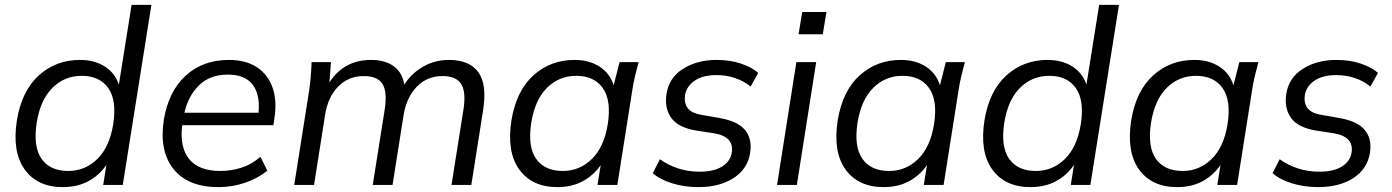

<svg xmlns="http://www.w3.org/2000/svg" viewBox="-20 -756 5692 785"><path d="M237 9Q133 9 81 -63Q29 -135 49 -264Q69 -385 139 -448Q209 -511 307 -511Q366 -511 408 -484.5Q450 -458 466 -410L518 -736H599L482 0H402L415 -82Q386 -39 341 -15Q296 9 237 9ZM259 -57Q328 -57 378 -106Q428 -155 443 -249Q458 -346 422.5 -396Q387 -446 314 -446Q244 -446 194.5 -397Q145 -348 130 -254Q115 -156 150 -106.5Q185 -57 259 -57Z M873 9Q748 9 689 -65.5Q630 -140 650 -267Q669 -382 739 -446.5Q809 -511 916 -511Q985 -511 1030.5 -481Q1076 -451 1094.5 -397.5Q1113 -344 1102 -273L1098 -244H725Q714 -154 753.5 -105.5Q793 -57 881 -57Q924 -57 966 -70Q1008 -83 1045 -115L1073 -58Q1033 -26 981 -8.5Q929 9 873 9ZM912 -451Q838 -451 793.5 -407Q749 -363 734 -295H1037Q1044 -370 1012.5 -410.5Q981 -451 912 -451Z M1183 0 1244 -386Q1248 -414 1250.5 -443.5Q1253 -473 1254 -502H1333L1327 -419Q1386 -511 1497 -511Q1554 -511 1589.5 -485.5Q1625 -460 1633 -410Q1662 -456 1710 -483.5Q1758 -511 1815 -511Q1899 -511 1935.5 -461Q1972 -411 1955 -304L1907 0H1826L1875 -309Q1886 -380 1865.5 -412.5Q1845 -445 1789 -445Q1726 -445 1684 -401.5Q1642 -358 1630 -285L1585 0H1504L1553 -309Q1564 -380 1544 -412.5Q1524 -445 1467 -445Q1404 -445 1362 -401.5Q1320 -358 1309 -285L1264 0Z M2259 9Q2155 9 2103 -63Q2051 -135 2071 -264Q2091 -385 2161 -448Q2231 -511 2329 -511Q2389 -511 2431.5 -483.5Q2474 -456 2489 -407L2513 -502H2591Q2583 -473 2576 -443.5Q2569 -414 2565 -386L2504 0H2423L2436 -81Q2407 -39 2362.5 -15Q2318 9 2259 9ZM2281 -57Q2350 -57 2400 -106Q2450 -155 2465 -249Q2480 -346 2444.5 -396Q2409 -446 2336 -446Q2266 -446 2216.5 -397Q2167 -348 2152 -254Q2137 -156 2172 -106.5Q2207 -57 2281 -57Z M2835 9Q2778 9 2728 -6.5Q2678 -22 2649 -48L2678 -105Q2711 -81 2752.5 -67.5Q2794 -54 2840 -54Q2898 -54 2932 -75Q2966 -96 2972 -132Q2982 -197 2900 -211L2828 -222Q2753 -234 2724.5 -274Q2696 -314 2705 -372Q2715 -438 2772.5 -474.5Q2830 -511 2910 -511Q2965 -511 3009.5 -496Q3054 -481 3080 -458L3049 -402Q3023 -424 2986.5 -436.5Q2950 -449 2910 -449Q2853 -449 2820 -426Q2787 -403 2781 -368Q2776 -336 2791 -315Q2806 -294 2845 -287L2919 -274Q2996 -261 3026 -224.5Q3056 -188 3047 -131Q3037 -66 2980 -28.5Q2923 9 2835 9Z M3245 -616 3260 -707H3359L3344 -616ZM3157 0 3236 -502H3317L3238 0Z M3593 9Q3489 9 3437 -63Q3385 -135 3405 -264Q3425 -385 3495 -448Q3565 -511 3663 -511Q3723 -511 3765.5 -483.5Q3808 -456 3823 -407L3847 -502H3925Q3917 -473 3910 -443.5Q3903 -414 3899 -386L3838 0H3757L3770 -81Q3741 -39 3696.5 -15Q3652 9 3593 9ZM3615 -57Q3684 -57 3734 -106Q3784 -155 3799 -249Q3814 -346 3778.5 -396Q3743 -446 3670 -446Q3600 -446 3550.5 -397Q3501 -348 3486 -254Q3471 -156 3506 -106.5Q3541 -57 3615 -57Z M4193 9Q4089 9 4037 -63Q3985 -135 4005 -264Q4025 -385 4095 -448Q4165 -511 4263 -511Q4322 -511 4364 -484.5Q4406 -458 4422 -410L4474 -736H4555L4438 0H4358L4371 -82Q4342 -39 4297 -15Q4252 9 4193 9ZM4215 -57Q4284 -57 4334 -106Q4384 -155 4399 -249Q4414 -346 4378.5 -396Q4343 -446 4270 -446Q4200 -446 4150.5 -397Q4101 -348 4086 -254Q4071 -156 4106 -106.5Q4141 -57 4215 -57Z M4793 9Q4689 9 4637 -63Q4585 -135 4605 -264Q4625 -385 4695 -448Q4765 -511 4863 -511Q4923 -511 4965.5 -483.5Q5008 -456 5023 -407L5047 -502H5125Q5117 -473 5110 -443.5Q5103 -414 5099 -386L5038 0H4957L4970 -81Q4941 -39 4896.5 -15Q4852 9 4793 9ZM4815 -57Q4884 -57 4934 -106Q4984 -155 4999 -249Q5014 -346 4978.5 -396Q4943 -446 4870 -446Q4800 -446 4750.5 -397Q4701 -348 4686 -254Q4671 -156 4706 -106.5Q4741 -57 4815 -57Z M5369 9Q5312 9 5262 -6.5Q5212 -22 5183 -48L5212 -105Q5245 -81 5286.5 -67.5Q5328 -54 5374 -54Q5432 -54 5466 -75Q5500 -96 5506 -132Q5516 -197 5434 -211L5362 -222Q5287 -234 5258.5 -274Q5230 -314 5239 -372Q5249 -438 5306.5 -474.5Q5364 -511 5444 -511Q5499 -511 5543.5 -496Q5588 -481 5614 -458L5583 -402Q5557 -424 5520.5 -436.5Q5484 -449 5444 -449Q5387 -449 5354 -426Q5321 -403 5315 -368Q5310 -336 5325 -315Q5340 -294 5379 -287L5453 -274Q5530 -261 5560 -224.5Q5590 -188 5581 -131Q5571 -66 5514 -28.5Q5457 9 5369 9Z"/></svg>

Font: Mulish
Style: Italic
Weight: 400
Italic angle: -9°
Designer: Vernon Adams
Foundry: Vernon Adams
Version: Version 3.603; ttfautohint (v1.8.3)